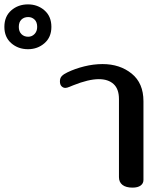

<svg xmlns="http://www.w3.org/2000/svg" viewBox="-263 -854 751 878"><path d="M-243 -731Q-243 -779 -211.5 -806.5Q-180 -834 -135 -834Q-91 -834 -59.5 -806.5Q-28 -779 -28 -731Q-28 -684 -59.5 -656.5Q-91 -629 -135 -629Q-180 -629 -211.5 -656.5Q-243 -684 -243 -731ZM-93 -731Q-93 -753 -105 -764.5Q-117 -776 -134 -776Q-153 -776 -165 -764.5Q-177 -753 -177 -731Q-177 -710 -165 -698Q-153 -686 -134 -686Q-117 -686 -105 -698.5Q-93 -711 -93 -731ZM281 -44V-401Q281 -447 256.5 -469.5Q232 -492 189 -492Q142 -492 72 -464Q67 -462 55 -457Q43 -452 36 -452Q26 -452 18.5 -459.5Q11 -467 11 -482Q11 -497 19.5 -506Q28 -515 45 -523Q80 -540 122.5 -550.5Q165 -561 206 -561Q285 -561 339 -517.5Q393 -474 393 -391V-31Q393 -15 380 -5.5Q367 4 343 4Q313 4 297 -8.5Q281 -21 281 -44Z"/></svg>

Font: Maitree SemiBold
Style: Regular
Weight: 600
Designer: CadsonDemak Team
Foundry: CadsonDemak
Version: Version 1.001